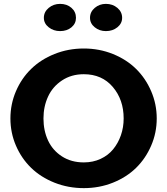

<svg xmlns="http://www.w3.org/2000/svg" viewBox="-20 -948 854 981"><path d="M287.1 -789.1Q253.4 -789.1 228.8 -808.6Q204.1 -828.1 204.1 -856.9Q204.1 -887.2 228.8 -907.7Q253.4 -928.2 287.1 -928.2Q321.8 -928.2 345 -908Q368.2 -887.7 368.2 -856.9Q368.2 -827.6 345 -808.3Q321.8 -789.1 287.1 -789.1ZM521 -789.1Q488.3 -789.1 464.1 -808.6Q439.9 -828.1 439.9 -856.9Q439.9 -887.2 464.1 -907.7Q488.3 -928.2 521 -928.2Q555.7 -928.2 579.8 -907.7Q604 -887.2 604 -856.9Q604 -828.1 579.8 -808.6Q555.7 -789.1 521 -789.1ZM408.2 13.2Q328.6 13.2 258.5 -14.6Q188.5 -42.5 139.2 -90.3Q89.8 -138.2 61.5 -203.9Q33.2 -269.5 33.2 -342.8Q33.2 -416 61.5 -481.9Q89.8 -547.9 139.2 -595.9Q188.5 -644 258.5 -672.1Q328.6 -700.2 408.2 -700.2Q487.3 -700.2 556.9 -672.1Q626.5 -644 675.3 -595.9Q724.1 -547.9 752.4 -481.9Q780.8 -416 780.8 -342.8Q780.8 -269.5 752.4 -203.9Q724.1 -138.2 675.3 -90.3Q626.5 -42.5 556.9 -14.6Q487.3 13.2 408.2 13.2ZM408.2 -118.2Q455.1 -118.2 493.9 -136.2Q532.7 -154.3 558.1 -185.3Q583.5 -216.3 597.7 -256.8Q611.8 -297.4 611.8 -342.8Q611.8 -438.5 556.4 -503.7Q501 -568.8 408.2 -568.8Q344.7 -568.8 296.9 -537.1Q249 -505.4 225.6 -454.6Q202.1 -403.8 202.1 -342.8Q202.1 -280.3 225.6 -230Q249 -179.7 296.6 -148.9Q344.2 -118.2 408.2 -118.2Z"/></svg>

Font: BioRhyme ExtraBold
Style: Regular
Weight: 800
Designer: Aoife Mooney
Foundry: Aoife Mooney Type
Version: Version 1.500;PS 001.500;hotconv 1.0.88;makeotf.lib2.5.64775